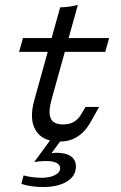

<svg xmlns="http://www.w3.org/2000/svg" viewBox="-20 -569 496 787"><path d="M133.9 -206.5 226.6 -538.7Q247.6 -539.5 267.3 -542.3Q287.1 -545.2 299.2 -549.2L204 -206.5ZM58.1 -356.5 74.2 -412.9H427.4L411.3 -356.5ZM223.4 11.3Q154.8 11.3 126.6 -34.3Q98.4 -79.8 121 -159.7L133.9 -206.5H204L191.9 -162.9Q176.6 -108.9 187.9 -83.9Q199.2 -58.9 238.7 -58.9Q263.7 -58.9 281.9 -69Q300 -79 312.9 -100.8L330.6 -130.6H386.3L353.2 -71.8Q337.1 -42.7 317.7 -24.6Q298.4 -6.5 275.4 2.4Q252.4 11.3 223.4 11.3ZM155.6 197.6Q130.6 197.6 107.3 194Q83.9 190.3 67.7 184.7L76.6 150Q90.3 154 111.3 156.9Q132.3 159.7 150.8 159.7Q183.9 159.7 205.2 148.8Q226.6 137.9 226.6 120.2Q226.6 106.5 211.7 98.8Q196.8 91.1 169.4 91.1Q153.2 91.1 138.7 92.7Q124.2 94.4 120.2 95.2L193.5 -4.8H237.9L191.1 58.9Q201.6 57.3 206 57.3Q210.5 57.3 212.9 57.3Q250.8 57.3 271 71.8Q291.1 86.3 291.1 113.7Q291.1 152.4 254.4 175Q217.7 197.6 155.6 197.6Z"/></svg>

Font: Playfair 5pt SemiExpanded Light
Style: Italic
Weight: 300
Width: 6
Italic angle: -15.6°
Designer: Claus Eggers Sørensen
Foundry: Claus Eggers Sørensen
Version: Version 2.203